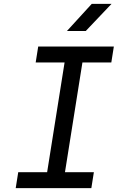

<svg xmlns="http://www.w3.org/2000/svg" viewBox="-20 -970 640 990"><path d="M61 0 74 -82H223L313 -648H164L177 -730H567L554 -648H405L315 -82H464L451 0ZM325 -810 453 -950H555L422 -810Z"/></svg>

Font: JetBrains Mono NL
Style: Italic
Weight: 400
Italic angle: -9°
Monospace: yes
Designer: Philipp Nurullin, Konstantin Bulenkov
Foundry: JetBrains
Version: Version 2.305; ttfautohint (v1.8.4.7-5d5b)